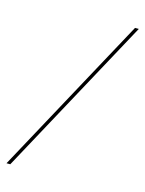

<svg xmlns="http://www.w3.org/2000/svg" viewBox="-140 -906 855 1131"><g transform="rotate(15 288.0 -340.0)"><path d="M14 143H37L562 -823H539Z"/></g></svg>

Font: Iosevka Sparkle Thin Oblique
Style: Regular
Weight: 100
Italic angle: -9°
Designer: Belleve Invis
Foundry: Belleve Invis
Version: Version 4.5.0; ttfautohint (v1.8.3)